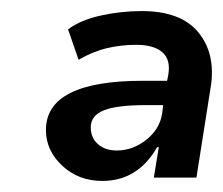

<svg xmlns="http://www.w3.org/2000/svg" viewBox="-20 -735 403 347"><path d="M165 -408Q122 -408 92.5 -435.5Q63 -463 63 -500Q63 -589 238 -589H282L284 -599Q289 -627 273.5 -640.5Q258 -654 226 -654Q199 -654 173.5 -648Q148 -642 122 -627L103 -682Q126 -699 162.5 -707Q199 -715 236 -715Q307 -715 338.5 -676.5Q370 -638 361 -579L335 -414H258L267 -469H264Q229 -408 165 -408ZM191 -463Q220 -463 244.5 -482.5Q269 -502 273 -530L275 -545H242Q191 -545 167.5 -535.5Q144 -526 144 -505Q144 -486 157 -474.5Q170 -463 191 -463Z"/></svg>

Font: Nunito Sans
Style: Bold Italic
Weight: 700
Italic angle: -9°
Designer: Vernon Adams
Foundry: Vernon Adams
Version: Version 3.006; ttfautohint (v1.8.3)